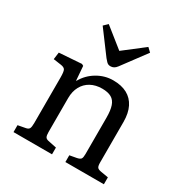

<svg xmlns="http://www.w3.org/2000/svg" viewBox="-178 -918 1015 1058"><g transform="rotate(30 330.0 -389.0)"><path d="M54 0V-44L102 -53Q118 -56 123 -65.5Q128 -75 128 -101V-390Q128 -426 122 -437.5Q116 -449 94 -452L45 -459L51 -504L193 -514L204 -508L211 -418H213Q240 -466 287.5 -494Q335 -522 388 -522Q441 -522 477 -502.5Q513 -483 532 -445Q551 -407 551 -351V-93Q551 -71 557 -63Q563 -55 582 -52L629 -44V0H384V-43L428 -51Q447 -55 452.5 -63Q458 -71 458 -93V-324Q458 -371 448.5 -399Q439 -427 417 -439.5Q395 -452 358 -452Q317 -452 286 -435Q255 -418 238 -386.5Q221 -355 221 -313V-97Q221 -75 226 -66Q231 -57 246 -54L299 -43V0ZM335 -581Q328 -581 322 -583Q316 -585 309.5 -591.5Q303 -598 294 -609L186 -754L211 -778L335 -679L463 -778L487 -755L374 -603Q365 -591 355.5 -586Q346 -581 335 -581Z"/></g></svg>

Font: Literata 18pt
Style: Regular
Weight: 400
Designer: Latin by Veronika Burian and Jose Scaglione. Greek by Irene Vlachou. Cyrillic by Vera Evstafieva.
Foundry: TypeTogether
Version: Version 3.103;gftools[0.9.29]